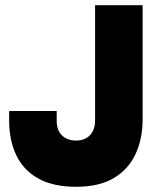

<svg xmlns="http://www.w3.org/2000/svg" viewBox="-20 -701 605 735"><path d="M271 -163Q305 -163 324.5 -183.5Q344 -204 344 -241V-681H526V-245Q526 -170 499 -111.5Q472 -53 416 -19.5Q360 14 271 14Q183 14 126 -18Q69 -50 42 -107.5Q15 -165 15 -239V-276H197V-239Q197 -203 217 -183Q237 -163 271 -163Z"/></svg>

Font: Gabarito Black
Style: Regular
Weight: 900
Designer: Leandro Assis / Alvaro Franca / Felipe Casaprima
Foundry: Naipe Foundry
Version: Version 1.000